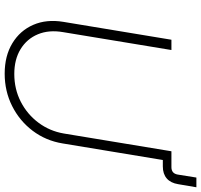

<svg xmlns="http://www.w3.org/2000/svg" viewBox="-40 -838 888 849"><g transform="rotate(90 404.5 -414.0)"><path d="M647.9 -689.5 654.3 -727.5H719.7Q747.6 -727.5 752.4 -755.4L765.6 -837.9H808.6L794.9 -757.3Q789.6 -724.1 769.5 -706.8Q749.5 -689.5 716.3 -689.5ZM306.2 9.8Q227.5 9.8 171.6 -24.2Q115.7 -58.1 90.3 -116.7Q64.9 -175.3 77.1 -249.5L156.2 -727.5H201.7L122.6 -248.5Q111.8 -185.5 132.1 -137Q152.3 -88.4 197.8 -60.5Q243.2 -32.7 307.6 -32.7Q374.5 -32.7 430.2 -61.3Q485.8 -89.8 522.9 -139.4Q560.1 -189 570.8 -251.5L649.4 -727.5H694.3L614.7 -246.1Q602.5 -171.9 558.8 -114Q515.1 -56.2 449.5 -23.2Q383.8 9.8 306.2 9.8Z"/></g></svg>

Font: Inter 24pt ExtraLight
Style: Italic
Weight: 250
Italic angle: -9.3988°
Version: Version 4.001;git-66647c0bb